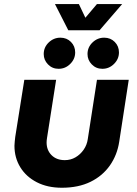

<svg xmlns="http://www.w3.org/2000/svg" viewBox="-20 -901 665 934"><path d="M606.3 -512.7 560 -212Q550.3 -147.3 514.7 -96.3Q479 -45.3 420.2 -16.5Q361.3 12.3 281 12.3Q211 12.3 159 -14.5Q107 -41.3 78.7 -87.5Q50.3 -133.7 50.3 -192Q50.3 -201.7 51.8 -213.8Q53.3 -226 54.3 -236L98.3 -512.7H253L208.7 -229.7Q207.7 -224.3 207.2 -218.3Q206.7 -212.3 206.7 -208Q206.7 -170.3 230.8 -146.2Q255 -122 295.3 -122Q323.7 -122 347.2 -135.7Q370.7 -149.3 386.8 -172.5Q403 -195.7 407 -224.3L451.7 -512.7ZM478 -566.3Q447.3 -566.3 426.5 -587.7Q405.7 -609 405.7 -638Q405.7 -671 429.8 -694.3Q454 -717.7 486.7 -717.7Q517.7 -717.7 538.2 -697Q558.7 -676.3 558.7 -646Q558.7 -614 534.8 -590.2Q511 -566.3 478 -566.3ZM265 -566.3Q234.3 -566.3 213.5 -587.7Q192.7 -609 192.7 -638Q192.7 -671 216.8 -694.3Q241 -717.7 273.7 -717.7Q304.7 -717.7 325.2 -697Q345.7 -676.3 345.7 -646Q345.7 -614 321.8 -590.2Q298 -566.3 265 -566.3ZM312.3 -753.7 247.3 -881.3H363.7L395.3 -814.7L451.7 -881.3H574.3L464.3 -753.7Z"/></svg>

Font: MuseoModerno Thin
Style: Italic
Weight: 100
Italic angle: -9°
Designer: Pablo Cosgaya, Héctor Gatti, Marcela Romero, and the Authors of The MuseoModerno Project.
Foundry: Omnibus-Type Team
Version: Version 1.003